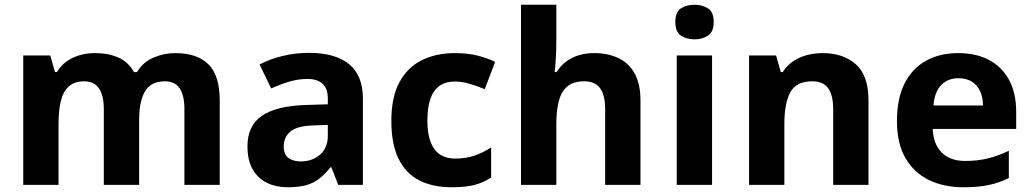

<svg xmlns="http://www.w3.org/2000/svg" viewBox="-20 -780 4350 810"><path d="M719 -556Q812 -556 859.5 -508.5Q907 -461 907 -356V0H758V-319.4Q758 -377.7 738 -407.4Q718 -437 675.8 -437Q617 -437 592 -395Q567 -353 567 -273.5V0H418V-319.1Q418 -358 409 -384Q400 -410 382 -423.5Q364 -437 335.5 -437Q295 -437 271 -416Q247 -395 237 -355.2Q227 -315.4 227 -257.2V0H78V-546H192L212.2 -476H220Q237 -504 262 -521.5Q286.9 -539 317.5 -547.5Q348 -556 379 -556Q439 -556 481 -536.5Q523 -517 545 -476H558Q583 -518 627.5 -537Q672 -556 719 -556Z M1284 -557Q1394 -557 1452.5 -509.5Q1511 -462 1511 -364V0H1407L1378 -74H1374Q1351 -45 1326.5 -26Q1302 -7 1270.5 1.5Q1239 10 1193 10Q1145 10 1106.5 -8.5Q1068 -27 1046 -65.5Q1024 -104 1024 -163Q1024 -250 1085 -291.5Q1146 -333 1268 -337L1363 -340V-364Q1363 -407 1340.5 -427Q1318 -447 1278 -447Q1238 -447 1200 -435.5Q1162 -424 1124 -407L1075 -508Q1119 -531 1172.5 -544Q1226 -557 1284 -557ZM1305 -251Q1233 -249 1205 -225Q1177 -201 1177 -162Q1177 -128 1197 -113.5Q1217 -99 1249 -99Q1297 -99 1330 -127.5Q1363 -156 1363 -208V-253Z M1886 10Q1805 10 1748 -19.5Q1691 -49 1661 -111Q1631 -173 1631 -270Q1631 -370 1665 -433Q1699 -496 1759.5 -526Q1820 -556 1899 -556Q1955 -556 1996.5 -545Q2038 -534 2069 -519L2025 -404Q1990 -418 1959.5 -427Q1929 -436 1899 -436Q1860 -436 1834 -417.5Q1808 -399 1795.5 -362.5Q1783 -326 1783 -271Q1783 -217 1796.5 -181.5Q1810 -146 1836 -128.5Q1862 -111 1899 -111Q1946 -111 1982 -123.5Q2018 -136 2052 -158V-31Q2018 -9 1980.5 0.5Q1943 10 1886 10Z M2327 -605Q2327 -565 2324.5 -528Q2322 -491 2320 -476H2328Q2346 -504 2370 -521.5Q2394 -539 2423.5 -547.5Q2453 -556 2486 -556Q2545 -556 2589 -535Q2633 -514 2657.5 -470.1Q2682 -426.3 2682 -355.9V0H2533V-319Q2533 -378.5 2511.7 -407.7Q2490.5 -437 2445 -437Q2399.9 -437 2374.4 -416.2Q2348.8 -395.4 2337.9 -355.2Q2327 -315 2327 -256.6V0H2178V-760H2327Z M2984 -546V0H2835V-546ZM2910 -760Q2943 -760 2967 -744.5Q2991 -729 2991 -686.8Q2991 -646 2967 -630Q2943 -614 2910 -614Q2875.7 -614 2852.4 -630Q2829 -646 2829 -686.8Q2829 -729 2852.4 -744.5Q2875.7 -760 2910 -760Z M3450 -556Q3538 -556 3591 -508.5Q3644 -461 3644 -356V0H3495V-319Q3495 -378 3474 -407.5Q3453 -437 3407 -437Q3339 -437 3314 -390.5Q3289 -344 3289 -257V0H3140V-546H3254L3274 -476H3282Q3300 -504 3326 -521.5Q3352 -539 3384 -547.5Q3416 -556 3450 -556Z M4022 -556Q4098 -556 4152.5 -527Q4207 -498 4237 -443Q4267 -388 4267 -308V-236H3915Q3917 -173 3952.5 -137Q3988 -101 4051 -101Q4104 -101 4147 -111.5Q4190 -122 4236 -144V-29Q4196 -9 4151.5 0.5Q4107 10 4044 10Q3962 10 3899 -20.5Q3836 -51 3800 -113Q3764 -175 3764 -269Q3764 -365 3796.5 -428.5Q3829 -492 3887 -524Q3945 -556 4022 -556ZM4023 -450Q3980 -450 3951.5 -422Q3923 -394 3918 -335H4127Q4127 -368 4115.5 -394Q4104 -420 4081 -435Q4058 -450 4023 -450Z"/></svg>

Font: Noto Sans Gurmukhi
Style: Regular
Weight: 400
Designer: Jelle Bosma - Monotype Design Team
Foundry: Monotype Imaging Inc.
Version: Version 2.003